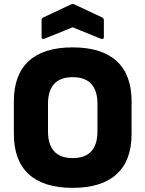

<svg xmlns="http://www.w3.org/2000/svg" viewBox="-20 -896 703 928"><path d="M331 12Q191 12 119 -54Q47 -120 47 -249V-406Q47 -535 119 -601Q191 -667 331 -667Q471 -667 543.5 -601Q616 -535 616 -406V-249Q616 -120 543.5 -54Q471 12 331 12ZM331 -132Q392 -132 421.5 -165Q451 -198 451 -260V-395Q451 -457 421.5 -490Q392 -523 331 -523Q271 -523 241.5 -490Q212 -457 212 -395V-260Q212 -198 241.5 -165Q271 -132 331 -132ZM195 -709Q181 -704 181 -717V-798Q181 -808 190 -812L322 -874Q331 -879 341 -874L473 -812Q482 -808 482 -798V-717Q482 -704 467 -709L331 -764Z"/></svg>

Font: Sofia Sans Black
Style: Regular
Weight: 900
Designer: Botio Nikoltchev, Ani Petrova
Foundry: lettersoup
Version: Version 4.100; ttfautohint (v1.8.3)